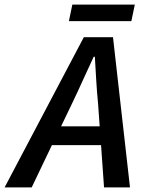

<svg xmlns="http://www.w3.org/2000/svg" viewBox="-53 -816 673 836"><path d="M261 -366 213 -266H381L374 -365Q369 -416 366 -466.5Q363 -517 360 -569H355Q331 -518 308.5 -468Q286 -418 261 -366ZM-33 0 312 -654H439L513 0H400L387 -184H173L85 0ZM247 -724 262 -796H534L519 -724Z"/></svg>

Font: Source Code Pro Semibold
Style: Italic
Weight: 600
Italic angle: -11°
Monospace: yes
Designer: Paul D. Hunt, Teo Tuominen
Foundry: Adobe Systems Incorporated
Version: Version 1.050;PS 1.000;hotconv 16.6.51;makeotf.lib2.5.65220